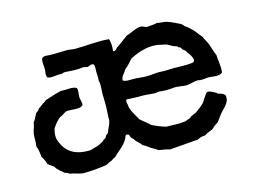

<svg xmlns="http://www.w3.org/2000/svg" viewBox="-70 -555 909 686"><g transform="rotate(-15 384.5 -212.5)"><path d="M733 -205C737 -225 730 -255 730 -272C724 -283 721 -298 716 -311C712 -325 703 -334 699 -347C688 -358 681 -372 669 -382C663 -388 656 -395 650 -398C648 -398 645 -403 644 -404C641 -407 638 -411 634 -412C619 -419 605 -427 588 -432C578 -435 564 -433 555 -437C545 -433 529 -434 516 -432C507 -434 502 -440 491 -439C470 -436 457 -426 439 -421L409 -399L393 -388C390 -384 384 -376 377 -380C379 -396 379 -412 374 -425C333 -429 290 -423 248 -423C238 -423 228 -426 218 -426C197 -426 175 -424 155 -425C145 -425 134 -429 126 -421C121 -412 125 -395 125 -380C124 -369 121 -358 126 -350C140 -343 159 -351 177 -349C184 -349 185 -353 193 -352C215 -351 234 -348 259 -352L275 -349C282 -350 289 -357 298 -352C302 -345 300 -334 300 -324C300 -312 302 -301 300 -292C305 -275 301 -258 301 -242C301 -220 303 -199 301 -179C301 -168 299 -157 300 -146C298 -133 293 -124 289 -116C287 -112 286 -106 284 -103C282 -100 277 -98 275 -95C273 -94 273 -90 272 -89C268 -84 264 -84 260 -81C260 -80 260 -78 259 -78C258 -77 256 -77 254 -76C245 -70 237 -67 226 -64L208 -59C145 -56 113 -84 100 -131C98 -146 101 -157 104 -168C113 -181 122 -193 134 -202C146 -205 151 -214 163 -216C183 -217 209 -210 221 -221C225 -231 218 -242 218 -253C218 -264 222 -275 218 -286C205 -295 182 -289 160 -291C138 -286 119 -279 100 -273C95 -268 89 -266 84 -262C79 -259 74 -253 68 -251C65 -245 60 -240 54 -237C49 -226 44 -216 37 -207C36 -194 29 -182 27 -168C25 -153 27 -137 24 -122C29 -111 31 -97 32 -82C38 -73 43 -63 46 -51C54 -46 60 -40 68 -35C74 -22 87 -15 97 -5C103 -4 109 -1 114 3C131 5 143 12 161 14C193 14 221 11 248 7C255 5 259 0 267 -2C274 -4 278 -10 286 -12C303 -30 326 -43 338 -67C341 -72 340 -80 349 -79C356 -79 356 -71 358 -67C361 -62 367 -59 369 -54C375 -44 386 -39 391 -29C401 -24 409 -18 417 -12C426 -7 435 -2 443 4C457 6 471 8 483 12C518 10 551 6 587 4C596 0 603 -4 617 -4C625 -10 636 -14 647 -18C654 -25 662 -32 672 -37L692 -64C701 -75 713 -84 719 -95C723 -101 725 -105 725 -111C726 -114 725 -118 725 -122C721 -131 711 -133 700 -136C696 -141 690 -143 685 -146C679 -148 674 -153 666 -152C662 -152 659 -148 658 -146C651 -137 645 -128 640 -119C630 -109 619 -100 607 -92C601 -88 592 -86 585 -82C581 -75 570 -76 563 -71C539 -68 517 -69 491 -70C473 -75 457 -82 442 -89C430 -100 417 -110 405 -120C396 -137 385 -152 379 -172C380 -184 372 -194 379 -201C400 -199 422 -199 440 -199C455 -199 471 -196 483 -196C488 -196 492 -198 497 -198C506 -197 516 -196 525 -196C536 -196 546 -197 557 -198C571 -198 586 -194 599 -194C613 -195 627 -200 640 -201C645 -201 649 -199 653 -199C662 -199 670 -200 677 -201C699 -202 716 -193 733 -205ZM631 -308C637 -301 645 -290 648 -278V-273C646 -265 636 -266 626 -265C611 -264 597 -265 582 -265C567 -266 552 -264 536 -264C530 -264 524 -265 517 -265C501 -265 485 -262 469 -262C454 -262 438 -265 423 -265C409 -266 395 -262 383 -270C384 -288 397 -293 402 -306C415 -315 424 -327 434 -338C458 -350 493 -364 528 -361C540 -361 550 -356 562 -355C571 -353 577 -348 585 -344C591 -340 598 -340 604 -336C605 -336 605 -333 606 -333C608 -332 613 -331 615 -328C616 -327 616 -324 618 -322L629 -313C630 -311 630 -309 631 -308Z"/></g></svg>

Font: FuturaRener
Style: Regular
Weight: 400
Designer: BSozoo
Foundry: BSozoo
Version: Version 1.0